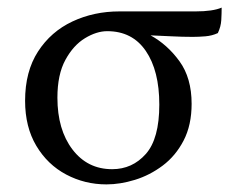

<svg xmlns="http://www.w3.org/2000/svg" viewBox="-20 -470 608 505"><path d="M260 15Q203 15 154 -11Q105 -37 75.5 -86.5Q46 -136 46 -205Q46 -282 80 -334.5Q114 -387 170.5 -413.5Q227 -440 294 -440H494Q540 -440 563 -450Q563 -434 562 -417Q561 -400 553 -383Q538 -376 520.5 -374.5Q503 -373 487 -373Q459 -373 431 -374.5Q403 -376 376 -377Q420 -353 452 -309Q484 -265 484 -197Q484 -141 463 -100.5Q442 -60 408 -34.5Q374 -9 335 3Q296 15 260 15ZM131 -213Q131 -129 170.5 -77Q210 -25 275 -25Q328 -25 363.5 -65Q399 -105 399 -195Q399 -284 363.5 -336Q328 -388 262 -388Q234 -388 203.5 -369.5Q173 -351 152 -312.5Q131 -274 131 -213Z"/></svg>

Font: Bona Nova
Style: Regular
Weight: 400
Designer: Mateusz Machalski
Foundry: Capitalics
Version: Version 4.001; ttfautohint (v1.8.3)